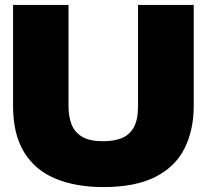

<svg xmlns="http://www.w3.org/2000/svg" viewBox="-20 -749 839 779"><path d="M399 10Q288 10 205.5 -24Q123 -58 78 -131Q33 -204 33 -319V-729H258V-318Q258 -276 270.5 -244Q283 -212 313.5 -194Q344 -176 399 -176Q441 -176 472.5 -188Q504 -200 522 -231Q540 -262 540 -318V-729H766V-319Q766 -221 728.5 -146.5Q691 -72 610 -31Q529 10 399 10Z"/></svg>

Font: Mona Sans Expanded Black
Style: Regular
Weight: 900
Width: 7
Designer: Deni Anggara
Foundry: GitHub
Version: Version 2.000